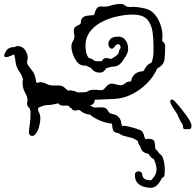

<svg xmlns="http://www.w3.org/2000/svg" viewBox="-34 -816 957 940"><g transform="rotate(90 445.0 -346.5)"><path d="M229 105Q206 93 206 64V60Q201 55 201 48Q201 23 220 10Q239 -3 258 -3Q265 -3 268.5 -1.5Q272 0 280 0Q289 0 300 -8.5Q311 -17 323.5 -26.5Q336 -36 349 -39L377 -45L382 -48L381 -50Q378 -58 378 -64Q378 -80 387 -96.5Q396 -113 394 -141Q392 -168 402 -180.5Q412 -193 419 -200Q418 -203 418 -210Q418 -218 420.5 -228Q423 -238 428 -248Q428 -259 427.5 -270Q427 -281 426 -291Q422 -296 418.5 -305Q415 -314 415 -327Q415 -341 416 -349.5Q417 -358 417 -363Q417 -369 414.5 -373Q412 -377 404 -384Q393 -392 389 -400Q385 -408 385 -415Q385 -425 388.5 -435Q392 -445 393 -457Q392 -471 383 -480.5Q374 -490 374 -509Q331 -517 325 -559Q325 -562 324.5 -565.5Q324 -569 322 -571Q306 -580 298 -586Q290 -592 282 -609Q258 -619 229 -619H199Q166 -619 133 -614.5Q100 -610 76.5 -593Q53 -576 48 -538Q47 -531 47 -522.5Q47 -514 47 -506Q49 -467 59 -428.5Q69 -390 87.5 -357.5Q106 -325 134 -305.5Q162 -286 198 -286Q242 -286 260 -303Q262 -319 274 -331Q275 -336 275 -341.5Q275 -347 275 -354V-366Q268 -370 264 -374Q260 -378 260 -387Q260 -398 264 -411Q253 -434 239 -446Q233 -448 228 -450Q223 -452 218 -453Q215 -454 211 -458Q192 -458 192 -446Q192 -436 202 -430Q214 -423 214 -415Q214 -408 206.5 -403Q199 -398 189 -398Q177 -398 166 -408.5Q155 -419 155 -446Q155 -465 165 -475.5Q175 -486 188 -490.5Q201 -495 211 -495Q226 -495 239 -489.5Q252 -484 262 -475Q279 -467 290.5 -453Q302 -439 302 -418V-413Q304 -407 306 -401Q308 -395 309 -388Q318 -383 324.5 -375.5Q331 -368 331 -356Q331 -340 324.5 -330Q318 -320 311 -315L307 -312Q305 -305 302.5 -299.5Q300 -294 296 -289Q296 -287 296.5 -284.5Q297 -282 297 -280Q297 -274 294 -265Q289 -251 272.5 -240Q256 -229 237 -223Q218 -217 205 -217Q189 -217 177 -224.5Q165 -232 153 -232Q146 -232 141 -230.5Q136 -229 128 -229Q114 -229 108.5 -235Q103 -241 100 -249Q97 -257 90 -263Q69 -263 61 -273Q53 -283 52 -298.5Q51 -314 49 -328Q21 -336 14 -343.5Q7 -351 7 -361Q7 -366 7.5 -370.5Q8 -375 8 -380Q8 -393 4 -406Q-5 -432 -5 -456Q-5 -472 1.5 -478.5Q8 -485 9 -495Q9 -498 9 -501Q9 -504 10 -508Q10 -511 9.5 -513.5Q9 -516 9 -519Q9 -528 10 -536Q11 -544 12 -551Q14 -565 17.5 -579Q21 -593 28 -605Q41 -624 64 -638Q87 -652 114.5 -658.5Q142 -665 165 -662Q168 -661 171 -661.5Q174 -662 177 -662Q186 -676 202 -676Q238 -676 266 -673Q294 -670 310 -638Q352 -619 385.5 -585Q419 -551 439 -509Q459 -467 460 -423L464 -331Q476 -331 483 -325Q486 -323 493 -308Q495 -315 497.5 -319.5Q500 -324 502 -327Q502 -335 501.5 -343Q501 -351 501 -360Q501 -379 506 -386Q511 -393 518 -396Q525 -399 530 -406Q535 -424 538 -433Q541 -442 548 -446Q556 -457 570 -459.5Q584 -462 593 -466Q591 -474 591 -477Q591 -480 595.5 -499Q600 -518 606.5 -538Q613 -558 619 -563Q625 -568 633 -571Q641 -574 649 -575Q653 -579 657 -580Q656 -585 655.5 -589Q655 -593 655 -597Q656 -622 672 -624.5Q688 -627 704 -628Q709 -634 715 -639Q721 -644 728 -648Q732 -655 737.5 -659.5Q743 -664 759 -668Q776 -673 794.5 -674Q813 -675 830 -673Q843 -673 847 -660Q865 -652 880 -638.5Q895 -625 895 -605Q895 -590 890 -572Q885 -554 871.5 -541Q858 -528 832 -528Q823 -528 818.5 -533.5Q814 -539 814 -546Q814 -553 818.5 -558.5Q823 -564 832 -564Q858 -567 858 -605Q858 -610 840.5 -622Q823 -634 804 -634Q795 -634 781 -630.5Q767 -627 754 -620V-619Q743 -600 729 -596V-594Q723 -569 711.5 -562Q700 -555 689 -553Q686 -548 680.5 -546Q675 -544 667 -543Q654 -526 649.5 -509Q645 -492 641.5 -477Q638 -462 628 -450Q626 -430 616.5 -423.5Q607 -417 581 -416Q580 -400 573.5 -378.5Q567 -357 557 -338Q547 -319 537 -309Q536 -296 531.5 -284Q527 -272 516 -259L513 -252Q515 -246 516 -242.5Q517 -239 517 -238Q517 -228 514 -224Q511 -220 506 -218Q505 -213 501.5 -209.5Q498 -206 494 -204Q492 -198 492 -196Q492 -192 492.5 -188Q493 -184 493 -179Q493 -172 491 -165Q489 -158 482 -153H481Q485 -140 487 -127Q490 -109 490 -100.5Q490 -92 492 -84Q494 -76 502 -58L503 -54H515Q524 -58 533.5 -61.5Q543 -65 553 -65Q573 -65 595 -59Q617 -53 631 -42Q641 -35 641 -25Q641 -18 635 -13Q629 -8 618 -9Q593 -12 575.5 -14.5Q558 -17 533 -17H520Q516 -16 512.5 -14.5Q509 -13 504 -12Q498 0 482 0Q478 0 474 -1Q470 -2 465 -2Q449 -2 428.5 10Q408 22 379 22Q375 22 371.5 21.5Q368 21 365 20Q345 24 326 38Q307 52 280 56Q274 57 260.5 59Q247 61 242 64Q242 65 248.5 79Q255 93 255 103Q255 112 248 112Q242 112 229 105ZM479 -702Q476 -701 472 -701Q463 -701 463 -709Q463 -715 470 -722Q477 -729 493 -742.5Q509 -756 528 -770.5Q547 -785 564 -795Q581 -805 590 -805Q607 -805 607.5 -795.5Q608 -786 608 -774Q608 -764 599.5 -764Q591 -764 582 -760Q572 -752 559.5 -746.5Q547 -741 534 -735Q520 -727 509 -718.5Q498 -710 479 -702Z"/></g></svg>

Font: Are You Serious
Style: Regular
Weight: 400
Designer: Robert E. Leuschke
Foundry: Robert E. Leuschke
Version: Version 1.100